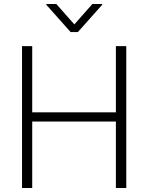

<svg xmlns="http://www.w3.org/2000/svg" viewBox="-20 -937 739 957"><path d="M89.8 -707H140.6V-377H557.6V-707H609.4V0H557.6V-331.1H140.6V0H89.8ZM350.6 -815.4 440.4 -917H489.3V-913.1L368.2 -777.3H332L210.9 -913.1V-917H260.7Z"/></svg>

Font: Pretendard JP ExtraLight
Style: Regular
Weight: 200
Designer: Base glyphs from Inter by Rasmus Andersson; Hangeul glyphs from Noto Sans CJK(Source Han Sans) by Jang Soo-young and Kan
Foundry: Kil Hyung-jin
Version: Version 1.309